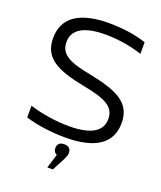

<svg xmlns="http://www.w3.org/2000/svg" viewBox="-158 -778 902 1078"><g transform="rotate(20 292.5 -239.0)"><path d="M529 -577V-646C465 -668 386 -679 306 -679C134 -679 38 -619 38 -493C38 -377 120 -332 290 -299C420 -274 485 -248 485 -171C485 -97 420 -58 291 -58C213 -58 128 -71 54 -94V-24C126 -2 214 9 292 9C472 9 563 -54 563 -175C563 -293 479 -337 302 -372C180 -395 116 -422 116 -498C116 -573 182 -612 308 -612C379 -612 455 -601 529 -577ZM256 201H289L329 125C338 106 342 96 342 84V83C342 59 328 46 302 46C275 46 261 59 261 82V84C261 99 268 111 282 117Z"/></g></svg>

Font: LT Wave Text Light
Style: Regular
Weight: 300
Designer: Daniel Lyons
Version: Version 2.5 (Glyphs App)